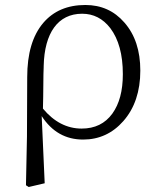

<svg xmlns="http://www.w3.org/2000/svg" viewBox="-20 -545 629 769"><path d="M159 189 147 -80C188 -17 243 14 313 14C377 14 431 -11 474 -60C519 -111 542 -179 542 -262C542 -342 521 -406 478 -455C437 -502 385 -525 322 -525C250 -525 194 -501 153 -453C110 -402 89 -330 89 -236L88 2L84 197L95 204ZM307 -30C248 -30 196 -57 152 -110C153 -127 153 -173 154 -248C155 -271 155 -282 155 -281C158 -413 212 -490 309 -490C354 -490 392 -471 422 -432C455 -388 472 -327 472 -248C472 -181 458 -129 430 -90C401 -50 360 -30 307 -30Z"/></svg>

Font: AllPunType Light
Style: Regular
Weight: 300
Version: 1.0